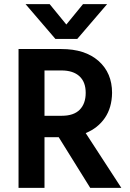

<svg xmlns="http://www.w3.org/2000/svg" viewBox="-20 -912 629 932"><path d="M355 -723H249L104 -892H221L302 -793L383 -892H500ZM196 0H70V-674H278Q393 -674 458.5 -616Q524 -558 524 -461Q523 -389 489 -339.5Q455 -290 396 -266L569 0H418L265 -246H196ZM278 -570H196V-350H280Q338 -350 367 -379.5Q396 -409 396 -461.5Q396 -514 365.5 -542Q335 -570 278 -570Z"/></svg>

Font: Hind Jalandhar SemiBold
Style: Regular
Weight: 600
Designer: Namrata Goyal
Foundry: Indian Type Foundry
Version: Version 0.702;PS 1.0;hotconv 1.0.81;makeotf.lib2.5.63406